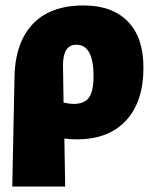

<svg xmlns="http://www.w3.org/2000/svg" viewBox="-20 -499 560 704"><path d="M25 185 33 -206Q33 -337 97.5 -408Q162 -479 287 -479Q391 -479 448.5 -420.5Q506 -362 506 -251Q506 -126 442 -57Q378 12 262 12Q238 12 216 9L219 185ZM211 -260 213 -123Q235 -118 250 -118Q289 -118 306 -141Q323 -164 323 -220Q323 -335 260 -335Q211 -335 211 -260Z"/></svg>

Font: Alegreya Sans Black
Style: Regular
Weight: 900
Designer: Juan Pablo del Peral
Foundry: Huerta Tipografica
Version: Version 2.007